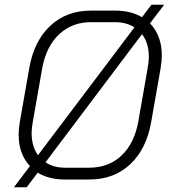

<svg xmlns="http://www.w3.org/2000/svg" viewBox="-20 -753 729 814"><path d="M616 -654Q666 -602 666 -518Q666 -496 661 -464L621 -236Q601 -121 532 -56.5Q463 8 359 8H255Q187 8 140 -21L93 41H39L107 -49Q59 -100 59 -182Q59 -204 64 -236L104 -464Q124 -579 193 -643.5Q262 -708 365 -708H469Q535 -708 582 -680L622 -733H676ZM114 -189Q114 -133 141 -95L550 -637Q515 -659 468 -659H366Q285 -659 230.5 -607.5Q176 -556 159 -464L119 -236Q114 -208 114 -189ZM611 -512Q611 -571 582 -608L173 -65Q207 -42 256 -42H358Q440 -42 494.5 -93Q549 -144 566 -236L606 -464Q611 -492 611 -512Z"/></svg>

Font: Bai Jamjuree Light
Style: Italic
Weight: 300
Italic angle: -10°
Version: Version 1.000; ttfautohint (v1.6)